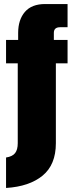

<svg xmlns="http://www.w3.org/2000/svg" viewBox="-20 -710 370 952"><path d="M247 -547V-512H315V-396H257V0Q257 107 191 161Q125 215 10 222V71Q42 66 55 49Q68 32 68 0V-396H10V-512H70V-547Q70 -612 103.5 -651Q137 -690 204 -690H315V-575H278Q247 -575 247 -547Z"/></svg>

Font: Decalotype Black
Style: Regular
Weight: 900
Designer: Alfredo Marco Pradil
Foundry: Alfredo Marco Pradil
Version: Version 1.0